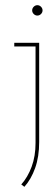

<svg xmlns="http://www.w3.org/2000/svg" viewBox="-20 -540 206 740"><path d="M131 7V-375H35V-361H117V11Q117 62 102 102.5Q87 143 62 171L74 180Q100 151 115.5 107.5Q131 64 131 7ZM144 -500Q144 -508 138 -514Q132 -520 124 -520Q116 -520 110 -514Q104 -508 104 -500Q104 -492 110 -486Q116 -480 124 -480Q132 -480 138 -486Q144 -492 144 -500Z"/></svg>

Font: Josefin Slab Thin Thin
Style: Regular
Weight: 250
Version: Version 2.000